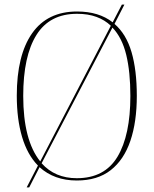

<svg xmlns="http://www.w3.org/2000/svg" viewBox="-20 -775 668 835"><path d="M145 -55Q99 -102 76 -179.5Q53 -257 53 -359Q53 -535 119.5 -630Q186 -725 315 -725Q410 -725 470 -678L510 -755H521L478 -671Q529 -627 552 -548.5Q575 -470 575 -358Q575 -245 547 -162.5Q519 -80 461.5 -35Q404 10 314 10Q216 10 152 -48L107 40H96ZM462 -663Q436 -688 399.5 -701.5Q363 -715 315 -715Q196 -715 138.5 -623Q81 -531 81 -358Q81 -165 155 -73ZM314 0Q435 0 491 -93.5Q547 -187 547 -358Q547 -462 529 -536.5Q511 -611 469 -655L161 -65Q219 0 314 0Z"/></svg>

Font: Noto Serif Display SemiCondensed Thin
Style: Regular
Weight: 100
Width: 4
Designer: Monotype Design Team
Foundry: Monotype Imaging Inc.
Version: Version 2.009